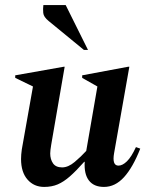

<svg xmlns="http://www.w3.org/2000/svg" viewBox="-20 -727 583 757"><path d="M154 10Q114 10 88.5 -19Q63 -48 63 -100Q63 -117 66 -138L110 -386L40 -420V-430L232 -464H235L182 -157Q178 -133 178 -122Q178 -99 189 -83Q200 -67 225 -67Q249 -67 274.5 -88.5Q300 -110 320 -132L364 -386L304 -420V-430L486 -464H490L430 -124Q421 -74 447 -74Q463 -74 480.5 -91Q498 -108 516 -147L533 -141Q504 -67 469 -28.5Q434 10 390 10Q350 10 330.5 -15.5Q311 -41 314 -89H312Q280 -53 255.5 -31.5Q231 -10 207.5 0Q184 10 154 10ZM311 -530 172 -644Q152 -660 150.5 -676Q149 -692 151 -707H239L327 -530Z"/></svg>

Font: Spectral SemiBold
Style: Italic
Weight: 600
Italic angle: -10°
Designer: Jean-Baptiste Levee
Foundry: Production Type
Version: Version 2.001